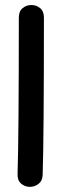

<svg xmlns="http://www.w3.org/2000/svg" viewBox="-20 -738 245 765"><path d="M150 -41Q155 -197 155 -668Q155 -693 140 -705.5Q125 -718 105 -718Q85 -718 70 -705.5Q55 -693 55 -668Q55 -199 50 -45Q49 -20 63.5 -7Q78 6 97.5 6.5Q117 7 133 -5Q149 -17 150 -41Z"/></svg>

Font: Balsamiq Sans
Style: Regular
Weight: 400
Designer: Michael Angeles
Foundry: Balsamiq SRL
Version: Version 1.020; ttfautohint (v1.8.4.7-5d5b);gftools[0.9.26]